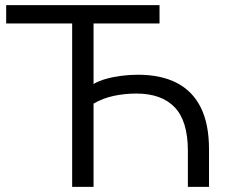

<svg xmlns="http://www.w3.org/2000/svg" viewBox="-20 -725 889 745"><path d="M260 0V-634H4V-705H599V-634H343V-399Q363 -411 391.5 -419Q420 -427 452 -431Q484 -435 515 -435Q605 -435 666.5 -403Q728 -371 759.5 -307Q791 -243 791 -146V0H709V-140Q709 -255 658 -308.5Q607 -362 509 -362Q464 -362 421.5 -353Q379 -344 343 -323V0Z"/></svg>

Font: NunitoSans1
Style: Book
Weight: 400
Designer: Vernon Adams
Foundry: Vernon Adams
Version: Version 3.101;gftools[0.9.27]